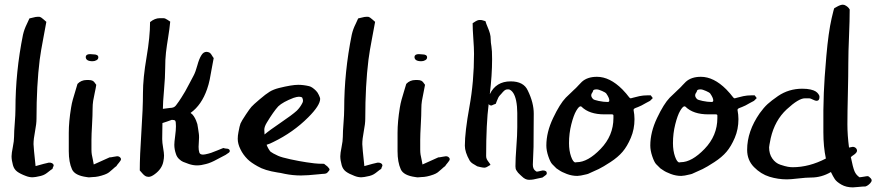

<svg xmlns="http://www.w3.org/2000/svg" viewBox="-20 -769 3768 819"><path d="M131.8 -60.5Q176.8 -73.2 179.7 -73.2Q196.3 -79.1 207 -69.3Q209 -65.4 209 -63.5Q209 -61.5 206.5 -56.6Q204.1 -51.8 204.1 -48.8Q197.3 -44.9 188.5 -37.6Q179.7 -30.3 172.4 -25.9Q165 -21.5 154.3 -18.6Q128.9 -12.7 119.1 -12.7Q104.5 -12.7 89.8 -18.6Q66.4 -27.3 53.2 -37.1Q40 -46.9 35.2 -64.5Q29.3 -85.9 29.3 -102.5Q29.3 -115.2 34.7 -141.6Q40 -168 40 -185.5Q40 -208 43 -244.1Q45.9 -280.3 45.9 -303.7Q45.9 -461.9 78.1 -621.1Q81.1 -633.8 85 -644.5Q88.9 -655.3 95.2 -668Q101.6 -680.7 105.5 -690.4Q111.3 -691.4 122.1 -694.3Q132.8 -697.3 139.6 -697.3Q148.4 -697.3 148.4 -697.3Q156.2 -695.3 165.5 -686.5Q174.8 -677.7 177.7 -675.8Q174.8 -658.2 164.6 -605Q154.3 -551.8 149.4 -514.6Q135.7 -405.3 135.7 -262.7Q135.7 -241.2 129.4 -208.5Q123 -175.8 123 -154.3Q123 -141.6 131.8 -60.5Z M390.6 -407.2Q388.7 -393.6 384.3 -374Q379.9 -354.5 377.4 -338.9Q375 -323.2 375 -305.7Q375 -278.3 372.6 -236.3Q370.1 -194.3 370.1 -172.9V-130.9Q370.1 -119.1 371.6 -109.9Q373 -100.6 376 -88.4Q378.9 -76.2 379.9 -67.4Q391.6 -72.3 413.6 -82.5Q435.5 -92.8 447.3 -97.7Q453.1 -97.7 464.4 -100.1Q475.6 -102.5 479.5 -102.5Q488.3 -102.5 493.2 -96.7Q496.1 -93.8 496.1 -89.8Q496.1 -85 487.3 -74.7Q478.5 -64.5 476.6 -60.5Q469.7 -55.7 460.9 -47.4Q452.1 -39.1 444.8 -33.7Q437.5 -28.3 426.8 -24.4Q397.5 -13.7 375 -13.7Q373 -13.7 369.1 -13.2Q365.2 -12.7 362.8 -12.7Q360.4 -12.7 356.4 -12.7Q352.5 -12.7 349.6 -13.7Q298.8 -20.5 287.1 -46.9Q273.4 -77.1 273.4 -124V-176.8V-185.5V-203.1Q273.4 -250 283.2 -309.6Q286.1 -328.1 290.5 -343.8Q294.9 -359.4 300.8 -378.4Q306.6 -397.5 310.5 -411.1Q326.2 -427.7 349.6 -427.7H354.5H358.4Q369.1 -427.7 375.5 -424.3Q381.8 -420.9 390.6 -407.2ZM345.7 -526.4Q346.7 -538.1 364.3 -538.1Q367.2 -538.1 371.6 -537.6Q376 -537.1 377.9 -537.1Q399.4 -537.1 399.4 -524.4Q399.4 -516.6 391.6 -512.2Q383.8 -507.8 375 -507.8Q345.7 -507.8 345.7 -526.4Z M1002.9 -266.6ZM674.8 -304.7Q702.1 -308.6 705.1 -308.6Q722.7 -308.6 730.5 -319.3Q743.2 -335.9 753.9 -353Q764.6 -370.1 770 -379.4Q775.4 -388.7 787.6 -412.1Q799.8 -435.5 805.7 -446.3Q814.5 -462.9 821.8 -490.2Q829.1 -517.6 838.9 -533.2Q847.7 -547.9 861.3 -547.9Q862.3 -547.9 864.3 -547.4Q866.2 -546.9 867.2 -546.9Q873 -545.9 877 -542Q880.9 -538.1 884.8 -531.2Q888.7 -524.4 891.6 -521.5Q887.7 -503.9 883.3 -477.1Q878.9 -450.2 874.5 -429.2Q870.1 -408.2 863.3 -388.7Q839.8 -321.3 793.9 -288.1L793 -287.1Q800.8 -282.2 806.6 -273.4Q812.5 -264.6 816.4 -254.9Q820.3 -245.1 821.8 -239.7Q823.2 -234.4 825.2 -219.2Q827.1 -204.1 828.1 -199.2Q829.1 -193.4 829.1 -182.6Q829.1 -175.8 828.1 -162.1Q827.1 -148.4 827.1 -142.6Q827.1 -127.9 830.1 -119.1Q834 -106.4 854.5 -110.4Q869.1 -113.3 880.9 -117.2Q892.6 -121.1 907.2 -127.4Q921.9 -133.8 932.6 -137.7Q935.5 -136.7 940.4 -135.7Q945.3 -134.8 948.7 -134.8Q952.1 -134.8 955.6 -132.8Q959 -130.9 960 -127Q960.9 -123 958.5 -120.1Q956.1 -117.2 950.2 -113.8Q944.3 -110.4 942.4 -108.4Q933.6 -104.5 906.2 -89.4Q878.9 -74.2 858.4 -69.3Q837.9 -63.5 820.3 -63.5Q803.7 -63.5 786.1 -69.3Q769.5 -75.2 761.2 -78.6Q752.9 -82 743.7 -90.8Q734.4 -99.6 730.5 -112.3Q723.6 -131.8 723.6 -151.4Q723.6 -163.1 727.1 -188.5Q730.5 -213.9 730.5 -230.5Q730.5 -250 727.5 -253.9Q724.6 -257.8 712.9 -257.8Q706.1 -254.9 692.4 -250.5Q678.7 -246.1 672.9 -244.1Q672.9 -234.4 672.4 -211.9Q671.9 -189.5 671.9 -175.8Q671.9 -161.1 675.8 -138.7Q679.7 -116.2 679.7 -105.5Q679.7 -93.8 676.8 -80.1Q670.9 -48.8 640.6 -26.4Q625 -14.6 614.3 -14.6Q609.4 -14.6 606.4 -15.6Q597.7 -17.6 587.9 -28.8Q578.1 -40 576.2 -42Q576.2 -103.5 583 -205.1Q589.8 -306.6 589.8 -372.1Q589.8 -435.5 605 -523.9Q620.1 -612.3 620.1 -674.8Q640.6 -691.4 661.1 -691.4H676.8Q684.6 -691.4 693.4 -685.1Q702.1 -678.7 706.1 -676.8Q703.1 -645.5 697.3 -609.9Q691.4 -574.2 688 -544.9Q684.6 -515.6 684.6 -477.5Q684.6 -441.4 679.7 -385.7Q674.8 -330.1 674.8 -304.7Z M1107.4 -215.8Q1107.4 -212.9 1107.9 -206.5Q1108.4 -200.2 1108.4 -195.3Q1128.9 -212.9 1177.2 -245.6Q1225.6 -278.3 1246.1 -296.9Q1260.7 -311.5 1269.5 -329.1Q1272.5 -334 1272.5 -339.8Q1272.5 -345.7 1268.6 -353.5Q1262.7 -356.4 1254.9 -356.4Q1247.1 -356.4 1232.4 -351.6Q1186.5 -334 1167 -315.4Q1146.5 -293 1118.2 -246.1Q1107.4 -228.5 1107.4 -215.8ZM1376 -32.2Q1371.1 -27.3 1356.4 -27.3Q1356.4 -27.3 1336.9 -25.4Q1290 -20.5 1263.7 -20.5Q1229.5 -20.5 1195.3 -27.3Q1188.5 -29.3 1177.2 -31.2Q1166 -33.2 1164.1 -33.2Q1108.4 -42 1079.1 -59.6Q1050.8 -75.2 1036.1 -89.8Q1016.6 -109.4 1005.9 -131.8Q994.1 -155.3 994.1 -176.8Q994.1 -190.4 997.1 -205.1Q1002 -232.4 1005.9 -242.2Q1009.8 -252 1029.3 -281.2Q1044.9 -304.7 1052.7 -313.5Q1060.5 -322.3 1086.9 -344.7Q1114.3 -368.2 1130.4 -377.9Q1146.5 -387.7 1169.9 -393.6Q1224.6 -407.2 1252 -407.2Q1274.4 -407.2 1298.8 -401.4Q1311.5 -398.4 1328.1 -381.8Q1335 -375 1340.3 -363.3Q1345.7 -351.6 1345.7 -347.7Q1345.7 -319.3 1294.9 -268.6Q1230.5 -204.1 1145.5 -163.1Q1132.8 -156.2 1117.2 -151.4Q1124 -133.8 1133.8 -122.1Q1142.6 -115.2 1166 -104.5Q1180.7 -97.7 1219.2 -89.4Q1257.8 -81.1 1287.6 -76.7Q1317.4 -72.3 1320.3 -72.3Q1335.9 -70.3 1362.3 -70.3Q1366.2 -66.4 1370.1 -64Q1374 -61.5 1376 -59.6Q1385.7 -49.8 1385.7 -45.9Q1385.7 -42 1376 -32.2Z M1534.2 -60.5Q1579.1 -73.2 1582 -73.2Q1598.6 -79.1 1609.4 -69.3Q1611.3 -65.4 1611.3 -63.5Q1611.3 -61.5 1608.9 -56.6Q1606.4 -51.8 1606.4 -48.8Q1599.6 -44.9 1590.8 -37.6Q1582 -30.3 1574.7 -25.9Q1567.4 -21.5 1556.6 -18.6Q1531.2 -12.7 1521.5 -12.7Q1506.8 -12.7 1492.2 -18.6Q1468.8 -27.3 1455.6 -37.1Q1442.4 -46.9 1437.5 -64.5Q1431.6 -85.9 1431.6 -102.5Q1431.6 -115.2 1437 -141.6Q1442.4 -168 1442.4 -185.5Q1442.4 -208 1445.3 -244.1Q1448.2 -280.3 1448.2 -303.7Q1448.2 -461.9 1480.5 -621.1Q1483.4 -633.8 1487.3 -644.5Q1491.2 -655.3 1497.6 -668Q1503.9 -680.7 1507.8 -690.4Q1513.7 -691.4 1524.4 -694.3Q1535.2 -697.3 1542 -697.3Q1550.8 -697.3 1550.8 -697.3Q1558.6 -695.3 1567.9 -686.5Q1577.1 -677.7 1580.1 -675.8Q1577.1 -658.2 1566.9 -605Q1556.6 -551.8 1551.8 -514.6Q1538.1 -405.3 1538.1 -262.7Q1538.1 -241.2 1531.7 -208.5Q1525.4 -175.8 1525.4 -154.3Q1525.4 -141.6 1534.2 -60.5Z M1793 -407.2Q1791 -393.6 1786.6 -374Q1782.2 -354.5 1779.8 -338.9Q1777.3 -323.2 1777.3 -305.7Q1777.3 -278.3 1774.9 -236.3Q1772.5 -194.3 1772.5 -172.9V-130.9Q1772.5 -119.1 1773.9 -109.9Q1775.4 -100.6 1778.3 -88.4Q1781.2 -76.2 1782.2 -67.4Q1793.9 -72.3 1815.9 -82.5Q1837.9 -92.8 1849.6 -97.7Q1855.5 -97.7 1866.7 -100.1Q1877.9 -102.5 1881.8 -102.5Q1890.6 -102.5 1895.5 -96.7Q1898.4 -93.8 1898.4 -89.8Q1898.4 -85 1889.6 -74.7Q1880.9 -64.5 1878.9 -60.5Q1872.1 -55.7 1863.3 -47.4Q1854.5 -39.1 1847.2 -33.7Q1839.8 -28.3 1829.1 -24.4Q1799.8 -13.7 1777.3 -13.7Q1775.4 -13.7 1771.5 -13.2Q1767.6 -12.7 1765.1 -12.7Q1762.7 -12.7 1758.8 -12.7Q1754.9 -12.7 1752 -13.7Q1701.2 -20.5 1689.5 -46.9Q1675.8 -77.1 1675.8 -124V-176.8V-185.5V-203.1Q1675.8 -250 1685.5 -309.6Q1688.5 -328.1 1692.9 -343.8Q1697.3 -359.4 1703.1 -378.4Q1709 -397.5 1712.9 -411.1Q1728.5 -427.7 1752 -427.7H1756.8H1760.7Q1771.5 -427.7 1777.8 -424.3Q1784.2 -420.9 1793 -407.2ZM1748 -526.4Q1749 -538.1 1766.6 -538.1Q1769.5 -538.1 1773.9 -537.6Q1778.3 -537.1 1780.3 -537.1Q1801.8 -537.1 1801.8 -524.4Q1801.8 -516.6 1793.9 -512.2Q1786.1 -507.8 1777.3 -507.8Q1748 -507.8 1748 -526.4Z M1996.1 -669.9Q1999 -671.9 2007.3 -677.2Q2015.6 -682.6 2022.5 -683.6Q2029.3 -683.6 2032.2 -683.6Q2035.2 -683.6 2041 -681.6Q2046.9 -679.7 2050.8 -678.7Q2053.7 -668 2060.1 -653.3Q2066.4 -638.7 2069.8 -626.5Q2073.2 -614.3 2073.2 -600.6Q2073.2 -587.9 2076.2 -571.3Q2079.1 -554.7 2079.1 -516.6Q2079.1 -449.2 2069.3 -367.2Q2095.7 -421.9 2158.2 -421.9Q2213.9 -421.9 2231.4 -382.8Q2256.8 -331.1 2256.8 -284.2Q2256.8 -256.8 2256.3 -213.4Q2255.9 -169.9 2255.9 -142.6Q2255.9 -127 2254.4 -104.5Q2252.9 -82 2252.9 -66.4Q2252.9 -46.9 2265.6 -39.1Q2267.6 -35.2 2279.8 -38.6Q2292 -42 2294.9 -42Q2312.5 -42 2312.5 -30.3Q2312.5 -26.4 2309.6 -23.4Q2306.6 -20.5 2301.3 -17.1Q2295.9 -13.7 2293.9 -11.7Q2286.1 -10.7 2274.9 -7.8Q2263.7 -4.9 2254.9 -3.4Q2246.1 -2 2236.3 -2Q2220.7 -2 2206.1 -16.6Q2205.1 -17.6 2198.2 -23.9Q2191.4 -30.3 2189.9 -32.2Q2188.5 -34.2 2184.6 -39.6Q2180.7 -44.9 2179.7 -49.3Q2178.7 -53.7 2178.7 -59.6Q2178.7 -91.8 2182.6 -142.6Q2186.5 -193.4 2186.5 -226.6V-287.1Q2186.5 -315.4 2181.6 -339.8Q2172.9 -379.9 2151.4 -387.7Q2151.4 -387.7 2144.5 -387.7Q2140.6 -387.7 2137.2 -386.2Q2133.8 -384.8 2130.4 -381.8Q2127 -378.9 2125 -376.5Q2123 -374 2119.1 -369.6Q2115.2 -365.2 2113.3 -363.3Q2108.4 -358.4 2105.5 -352.5Q2102.5 -346.7 2099.6 -338.9Q2096.7 -331.1 2094.7 -326.2Q2090.8 -325.2 2085.4 -322.8Q2080.1 -320.3 2077.6 -319.3Q2075.2 -318.4 2069.3 -320.3Q2066.4 -322.3 2064.5 -325.2Q2053.7 -242.2 2053.7 -103.5Q2053.7 -95.7 2056.6 -89.8Q2059.6 -84 2064.9 -77.1Q2070.3 -70.3 2072.3 -65.4Q2069.3 -64.5 2061 -59.1Q2052.7 -53.7 2046.9 -53.7Q2040 -53.7 2029.3 -56.2Q2018.6 -58.6 2015.6 -59.6Q2011.7 -62.5 2004.4 -66.4Q1997.1 -70.3 1992.2 -74.2Q1987.3 -78.1 1983.4 -84Q1962.9 -120.1 1962.9 -147.5Q1962.9 -206.1 1982.4 -313.5Q2002 -420.9 2002 -539.1Q2002 -564.5 1999 -604.5Q1996.1 -644.5 1996.1 -669.9Z M2407.2 -158.2Q2407.2 -126 2416 -101.1Q2424.8 -76.2 2434.6 -76.2Q2435.5 -76.2 2437.5 -76.7Q2439.5 -77.1 2440.4 -77.1Q2487.3 -77.1 2542 -133.8Q2596.7 -190.4 2596.7 -265.6V-276.4Q2596.7 -281.2 2589.8 -281.2H2557.6Q2494.1 -281.2 2460.9 -313.5Q2460 -315.4 2456.1 -315.4Q2449.2 -315.4 2438 -296.4Q2426.8 -277.3 2417 -238.8Q2407.2 -200.2 2407.2 -158.2ZM2508.8 -377.9Q2502 -369.1 2502 -362.3Q2502 -354.5 2509.8 -346.7Q2512.7 -342.8 2533.7 -338.4Q2554.7 -334 2572.3 -334Q2579.1 -334 2579.1 -340.8Q2579.1 -351.6 2565.4 -371.1Q2563.5 -374 2548.3 -380.9Q2533.2 -387.7 2525.4 -387.7H2523.4Q2508.8 -387.7 2508.8 -377.9ZM2741.2 -362.3H2755.9L2764.6 -350.6L2752.9 -338.9Q2746.1 -335.9 2736.3 -330.1Q2726.6 -324.2 2716.8 -319.3Q2707 -314.5 2701.7 -312.5Q2696.3 -310.5 2691.4 -308.6Q2686.5 -306.6 2684.6 -304.7Q2682.6 -302.7 2682.6 -299.8Q2686.5 -279.3 2686.5 -260.7Q2686.5 -217.8 2670.9 -181.2Q2655.3 -144.5 2635.7 -121.6Q2616.2 -98.6 2584 -77.6Q2551.8 -56.6 2533.7 -47.9Q2515.6 -39.1 2488.3 -27.3Q2487.3 -27.3 2481.4 -25.4Q2454.1 -18.6 2442.4 -18.6Q2419.9 -18.6 2397.9 -26.9Q2376 -35.2 2365.2 -43L2353.5 -50.8L2335 -69.3Q2327.1 -78.1 2318.8 -102.5Q2310.5 -127 2310.5 -148.4Q2310.5 -205.1 2339.4 -265.6Q2368.2 -326.2 2393.6 -352.5Q2415 -373 2415 -373Q2421.9 -379.9 2427.2 -384.8Q2432.6 -389.6 2435.1 -392.1Q2437.5 -394.5 2438.5 -395.5Q2439.5 -396.5 2440.9 -397.9Q2442.4 -399.4 2447.3 -404.8Q2452.1 -410.2 2461.9 -419.9Q2485.4 -441.4 2526.4 -441.4Q2581.1 -441.4 2634.8 -387.7Q2643.6 -378.9 2650.9 -370.1Q2658.2 -361.3 2660.6 -357.9Q2663.1 -354.5 2665.5 -352.1Q2668 -349.6 2670.9 -349.6Q2671.9 -349.6 2681.6 -352.5Q2691.4 -355.5 2707.5 -358.9Q2723.6 -362.3 2741.2 -362.3Z M2850.6 -158.2Q2850.6 -126 2859.4 -101.1Q2868.2 -76.2 2877.9 -76.2Q2878.9 -76.2 2880.9 -76.7Q2882.8 -77.1 2883.8 -77.1Q2930.7 -77.1 2985.4 -133.8Q3040 -190.4 3040 -265.6V-276.4Q3040 -281.2 3033.2 -281.2H3001Q2937.5 -281.2 2904.3 -313.5Q2903.3 -315.4 2899.4 -315.4Q2892.6 -315.4 2881.3 -296.4Q2870.1 -277.3 2860.4 -238.8Q2850.6 -200.2 2850.6 -158.2ZM2952.1 -377.9Q2945.3 -369.1 2945.3 -362.3Q2945.3 -354.5 2953.1 -346.7Q2956.1 -342.8 2977.1 -338.4Q2998 -334 3015.6 -334Q3022.5 -334 3022.5 -340.8Q3022.5 -351.6 3008.8 -371.1Q3006.8 -374 2991.7 -380.9Q2976.6 -387.7 2968.8 -387.7H2966.8Q2952.1 -387.7 2952.1 -377.9ZM3184.6 -362.3H3199.2L3208 -350.6L3196.3 -338.9Q3189.5 -335.9 3179.7 -330.1Q3169.9 -324.2 3160.2 -319.3Q3150.4 -314.5 3145 -312.5Q3139.6 -310.5 3134.8 -308.6Q3129.9 -306.6 3127.9 -304.7Q3126 -302.7 3126 -299.8Q3129.9 -279.3 3129.9 -260.7Q3129.9 -217.8 3114.3 -181.2Q3098.6 -144.5 3079.1 -121.6Q3059.6 -98.6 3027.3 -77.6Q2995.1 -56.6 2977.1 -47.9Q2959 -39.1 2931.6 -27.3Q2930.7 -27.3 2924.8 -25.4Q2897.5 -18.6 2885.7 -18.6Q2863.3 -18.6 2841.3 -26.9Q2819.3 -35.2 2808.6 -43L2796.9 -50.8L2778.3 -69.3Q2770.5 -78.1 2762.2 -102.5Q2753.9 -127 2753.9 -148.4Q2753.9 -205.1 2782.7 -265.6Q2811.5 -326.2 2836.9 -352.5Q2858.4 -373 2858.4 -373Q2865.2 -379.9 2870.6 -384.8Q2876 -389.6 2878.4 -392.1Q2880.9 -394.5 2881.8 -395.5Q2882.8 -396.5 2884.3 -397.9Q2885.7 -399.4 2890.6 -404.8Q2895.5 -410.2 2905.3 -419.9Q2928.7 -441.4 2969.7 -441.4Q3024.4 -441.4 3078.1 -387.7Q3086.9 -378.9 3094.2 -370.1Q3101.6 -361.3 3104 -357.9Q3106.4 -354.5 3108.9 -352.1Q3111.3 -349.6 3114.3 -349.6Q3115.2 -349.6 3125 -352.5Q3134.8 -355.5 3150.9 -358.9Q3167 -362.3 3184.6 -362.3Z M3402.3 -390.6Q3422.9 -390.6 3437.5 -387.2Q3452.1 -383.8 3459.5 -378.9Q3466.8 -374 3470.7 -368.2Q3474.6 -362.3 3475.1 -359.9Q3475.6 -357.4 3475.6 -355.5Q3475.6 -338.9 3462.9 -338.9Q3458 -338.9 3447.3 -344.2Q3436.5 -349.6 3432.6 -349.6H3413.1Q3386.7 -349.6 3335.9 -302.7Q3285.2 -255.9 3267.6 -179.7Q3260.7 -145.5 3260.7 -140.6Q3260.7 -112.3 3274.4 -92.8Q3288.1 -73.2 3308.6 -66.4Q3329.1 -59.6 3340.8 -57.6Q3352.5 -55.7 3361.3 -55.7Q3431.6 -55.7 3502.9 -92.8Q3492.2 -142.6 3492.2 -205.1V-298.8Q3492.2 -316.4 3494.1 -373Q3496.1 -429.7 3504.9 -530.3Q3513.7 -630.9 3527.3 -690.4Q3537.1 -733.4 3539.1 -734.4Q3541 -735.4 3544.9 -737.3Q3548.8 -739.3 3549.8 -740.2Q3565.4 -749 3575.2 -749Q3582 -749 3589.4 -744.1Q3596.7 -739.3 3600.6 -734.4Q3604.5 -729.5 3604.5 -728.5Q3604.5 -683.6 3601.6 -614.3Q3598.6 -544.9 3598.6 -501Q3598.6 -449.2 3596.7 -369.1Q3594.7 -289.1 3594.7 -238.3Q3594.7 -192.4 3601.6 -139.6Q3617.2 -142.6 3617.2 -142.6Q3625 -142.6 3630.4 -137.7Q3635.7 -132.8 3635.7 -126Q3635.7 -117.2 3619.1 -106.4Q3615.2 -104.5 3609.4 -98.6Q3618.2 -54.7 3625 -38.6Q3631.8 -22.5 3646.5 -12.7Q3647.5 -12.7 3649.9 -13.2Q3652.3 -13.7 3654.3 -13.7Q3657.2 -13.7 3666.5 -15.6Q3675.8 -17.6 3682.6 -17.6Q3683.6 -17.6 3687 -15.1Q3690.4 -12.7 3694.3 -8.3Q3698.2 -3.9 3698.2 0Q3698.2 5.9 3691.9 12.7Q3685.5 19.5 3678.7 23.4L3671.9 26.4Q3660.2 26.4 3643.1 28.3Q3626 30.3 3618.2 30.3Q3589.8 30.3 3569.3 18.6Q3548.8 6.8 3541 -4.9Q3533.2 -16.6 3524.4 -35.2Q3484.4 -11.7 3439.5 -11.7Q3418.9 -11.7 3385.7 -7.8Q3352.5 -3.9 3336.9 -3.9Q3298.8 -3.9 3262.2 -15.1Q3225.6 -26.4 3196.3 -56.2Q3167 -85.9 3167 -129.9Q3167 -209 3220.7 -286.1Q3238.3 -310.5 3254.4 -325.2Q3270.5 -339.8 3298.8 -359.4Q3344.7 -390.6 3402.3 -390.6Z"/></svg>

Font: Shelly2023
Style: Regular
Weight: 400
Version: Version 0.2